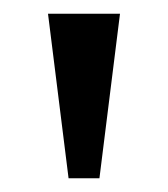

<svg xmlns="http://www.w3.org/2000/svg" viewBox="-20 -734 245 280"><path d="M80 -474H125L155 -714H50Z"/></svg>

Font: Noto Serif Ethiopic ExtraCondensed Medium
Style: Regular
Weight: 500
Width: 2
Designer: Monotype Design Team
Foundry: Monotype Imaging Inc.
Version: Version 2.102